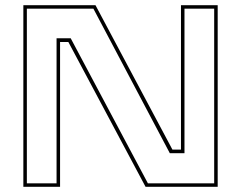

<svg xmlns="http://www.w3.org/2000/svg" viewBox="-20 -720 929 740"><path d="M70 0V-700H348L644.5 -143.5H677.5V-700H819V0H541L243.5 -558H211.5V0ZM83.5 -13.5H198V-572.5H252.5L550 -13.5H805.5V-686.5H691V-129.5H634.5L340 -686.5H83.5Z"/></svg>

Font: Tourney Expanded Thin
Style: Regular
Weight: 100
Width: 7
Designer: Tyler Finck
Foundry: Etcetera Type Co
Version: Version 1.010; ttfautohint (v1.8.3)